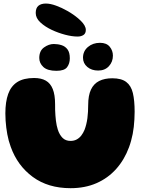

<svg xmlns="http://www.w3.org/2000/svg" viewBox="-20 -1014 811 1056"><path d="M368 21Q244.5 21 160.2 -41Q76 -103 39 -206.5Q33 -223 28.2 -240.2Q23.5 -257.5 20.2 -275.5Q17 -293.5 14.5 -312.2Q12 -331 10.8 -350.5Q9.5 -370 9.5 -390.5Q9.5 -454 25 -497.2Q40.5 -540.5 75.2 -562.8Q110 -585 167.5 -585Q206.5 -585 232 -570.5Q257.5 -556 270.2 -524.2Q283 -492.5 283 -440.5Q283 -425 283.2 -409.5Q283.5 -394 284.8 -379.5Q286 -365 287.5 -351Q289 -337 291.8 -324.5Q294.5 -312 298 -301Q307 -273 323.8 -256Q340.5 -239 368 -239Q387 -239 401.5 -246.8Q416 -254.5 426.8 -268.2Q437.5 -282 445 -300Q450.5 -314.5 454.5 -330.8Q458.5 -347 460.8 -364.5Q463 -382 464 -400.2Q465 -418.5 465 -436.5Q465 -488.5 480.2 -521Q495.5 -553.5 525.2 -568.5Q555 -583.5 597.5 -583.5Q647.5 -583.5 674.2 -563.2Q701 -543 710.8 -502.2Q720.5 -461.5 720.5 -399Q720.5 -377.5 719.2 -357Q718 -336.5 715.8 -316.2Q713.5 -296 709.8 -277Q706 -258 701 -239.8Q696 -221.5 689.5 -204Q664 -135 618.8 -84.5Q573.5 -34 510.5 -6.5Q447.5 21 368 21ZM290.5 -624.5Q241 -624.5 218.5 -645.5Q196 -666.5 196 -695Q196 -734.5 222.2 -753.2Q248.5 -772 276 -772Q298.5 -772 318.8 -765.5Q339 -759 351.5 -742Q364 -725 364 -693.5Q364 -664.5 349 -644.5Q334 -624.5 290.5 -624.5ZM520 -626Q483.5 -626 460 -646Q436.5 -666 436.5 -696.5Q436.5 -732.5 463.5 -755.5Q490.5 -778.5 530 -778.5Q566 -778.5 583.5 -757Q601 -735.5 601 -708Q601 -674 579 -650Q557 -626 520 -626ZM407 -813Q376 -813 338.2 -823Q300.5 -833 266 -849Q227.5 -867 202 -890.8Q176.5 -914.5 176.5 -942.5Q176.5 -970 191.2 -982.2Q206 -994.5 232.5 -994.5Q256.5 -994.5 288.2 -983Q320 -971.5 350.5 -954Q392 -930.5 422 -902Q452 -873.5 452 -849.5Q452 -830 439 -821.5Q426 -813 407 -813Z"/></svg>

Font: Gluten ExtraBold
Style: Regular
Weight: 800
Designer: Tyler Finck
Foundry: Etcetera Type Company
Version: Version 1.300